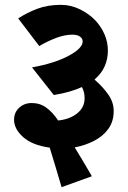

<svg xmlns="http://www.w3.org/2000/svg" viewBox="-20 -654 529 792"><path d="M234 118Q224 83 210 37Q196 -9 185 -45Q113 -55 75.5 -88.5Q38 -122 38 -160Q38 -190 59 -209.5Q80 -229 111 -229Q145 -229 171 -210Q197 -191 220 -157Q268 -162 298.5 -186.5Q329 -211 329 -249Q329 -274 318 -295Q270 -273 202 -262L112 -376Q206 -393 263.5 -424Q321 -455 321 -483Q321 -495 310 -503Q299 -511 279 -511Q247 -511 211.5 -497.5Q176 -484 142 -464L55 -578Q90 -601 133 -617.5Q176 -634 231 -634Q272 -634 310 -615.5Q348 -597 375 -568Q398 -543 411.5 -511.5Q425 -480 425 -445Q425 -411 412 -381Q399 -351 370 -326Q372 -324 374 -322Q405 -295 427 -263.5Q449 -232 449 -196Q449 -153 427 -122.5Q405 -92 368 -73Q331 -54 288 -46Q303 -22 318.5 4Q334 30 359 73Z"/></svg>

Font: Noto Serif Devanagari Black
Style: Regular
Weight: 900
Designer: Universal Thirst, Indian Type Foundry and the Monotype Design Team
Foundry: Monotype Imaging Inc.
Version: Version 2.004; ttfautohint (v1.8.4.7-5d5b)